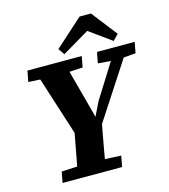

<svg xmlns="http://www.w3.org/2000/svg" viewBox="-126 -973 946 1072"><g transform="rotate(-15 347.5 -436.5)"><path d="M63 -594 75 -657H389L377 -594L257 -587H194ZM102 0 114 -63 255 -70H314L458 -63L446 0ZM247 -229 110 -657H282L377 -303H372L414 -389L582 -657H658L379 -229ZM192 0 250 -309H409Q399 -258 389.5 -206.5Q380 -155 371 -103.5Q362 -52 353 0ZM465 -594 477 -657H695L683 -594L594 -587H557ZM500 -873 615 -725 583 -692 417 -812H501L298 -692L273 -728L434 -873Z"/></g></svg>

Font: Source Serif 4
Style: Bold Italic
Weight: 700
Italic angle: -12°
Designer: Frank Grießhammer
Foundry: Adobe Systems Incorporated
Version: Version 4.004;hotconv 1.0.116;makeotfexe 2.5.65601